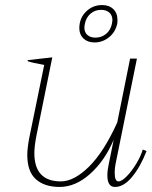

<svg xmlns="http://www.w3.org/2000/svg" viewBox="-20 -730 600 760"><path d="M294 -618Q294 -658 320.5 -684Q347 -710 384 -710Q412 -710 428.5 -694Q445 -678 445 -651Q445 -641 444 -636Q437 -603 411.5 -582.5Q386 -562 354 -562Q327 -562 310.5 -577.5Q294 -593 294 -618ZM314 -621Q314 -602 326 -591.5Q338 -581 358 -581Q382 -581 400 -596Q418 -611 423 -636Q425 -646 425 -650Q425 -669 413 -680Q401 -691 380 -691Q356 -691 338.5 -676Q321 -661 316 -636Q314 -626 314 -621ZM560 -132Q536 -70 503 -30Q470 10 435 10Q405 10 405 -36Q405 -55 410 -78L430 -177Q395 -94 337 -42Q279 10 216 10Q156 10 122 -20.5Q88 -51 88 -117Q88 -143 96 -185L155 -473Q109 -481 89 -488L90 -492L187 -503L124 -192Q116 -150 116 -124Q116 -12 221 -12Q273 -12 332 -70Q391 -128 444 -245L495 -498H522L437 -79Q434 -63 434 -46Q434 -12 449 -12Q462 -12 482 -32.5Q502 -53 520 -83Q538 -113 545 -138Z"/></svg>

Font: Trirong Thin
Style: Italic
Weight: 250
Italic angle: -12°
Designer: Katatrad Team
Foundry: CadsonDemak
Version: Version 1.001